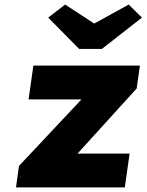

<svg xmlns="http://www.w3.org/2000/svg" viewBox="-20 -820 641 840"><path d="M50 0 63 -94 403 -456 393 -385H105L126 -533H592L578 -433L261 -84L266 -148H547L526 0ZM326 -606 191 -743 265 -800 406 -708H376L543 -800L601 -743L426 -606Z"/></svg>

Font: Lexend ExtBd
Style: Italic
Weight: 800
Italic angle: -8.13011°
Designer: Bonnie Shaver-Troup, Thomas Jockin
Foundry: Lexend
Version: Version 1.007